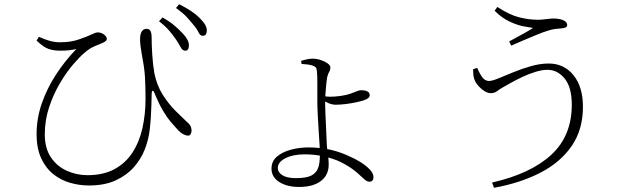

<svg xmlns="http://www.w3.org/2000/svg" viewBox="-20 -835 3040 913"><path d="M859 -594Q847 -595 838.5 -611.5Q830 -628 815 -650Q801 -670 783.5 -690.5Q766 -711 736 -734L753 -752Q788 -732 809.5 -713.5Q831 -695 847 -678Q865 -659 872.5 -643.5Q880 -628 878 -613Q877 -603 872 -598Q867 -593 859 -594ZM403 47Q358 47 314 34.5Q270 22 234 -6.5Q198 -35 176 -82Q154 -129 154 -198Q154 -271 178.5 -342.5Q203 -414 246 -480Q289 -546 343 -602Q326 -598 308 -596Q290 -594 266 -594Q235 -594 210.5 -602.5Q186 -611 154 -642L165 -660Q191 -648 215.5 -641Q240 -634 265 -634Q293 -634 314.5 -637.5Q336 -641 355 -647.5Q374 -654 392 -661Q418 -672 427.5 -676.5Q437 -681 445 -681Q457 -681 466.5 -676Q476 -671 482 -664Q488 -657 488 -651Q488 -645 483.5 -640.5Q479 -636 468 -631Q451 -624 428.5 -614.5Q406 -605 383 -585Q361 -567 329 -530Q297 -493 266 -441Q235 -389 214 -326.5Q193 -264 193 -196Q193 -130 222 -87Q251 -44 297.5 -23Q344 -2 396 -2Q472 -2 525 -31Q578 -60 610.5 -110.5Q643 -161 657.5 -226.5Q672 -292 672 -365Q672 -422 669.5 -465.5Q667 -509 658 -555Q656 -568 653 -584.5Q650 -601 648 -618Q646 -635 646 -648Q646 -674 654.5 -686Q663 -698 676 -698Q686 -698 691 -693.5Q696 -689 698.5 -680Q701 -671 701 -659Q701 -622 704 -575Q707 -528 714 -487Q726 -428 754.5 -383.5Q783 -339 814.5 -308Q846 -277 867 -257Q876 -250 883 -240.5Q890 -231 891 -214Q891 -206 887 -198Q883 -190 874 -190Q866 -190 854 -195.5Q842 -201 830 -213Q812 -232 792.5 -255Q773 -278 754.5 -309.5Q736 -341 718 -384Q711 -404 706 -403.5Q701 -403 701 -381Q701 -362 700 -337Q699 -312 697.5 -282.5Q696 -253 692 -219Q687 -173 669 -126Q651 -79 616.5 -40Q582 -1 529.5 23Q477 47 403 47ZM941 -665Q931 -666 923 -683Q915 -700 898 -719Q882 -739 865.5 -756.5Q849 -774 817 -797L832 -815Q867 -797 890 -781.5Q913 -766 929 -750Q948 -731 956.5 -715.5Q965 -700 963 -685Q962 -674 956.5 -669Q951 -664 941 -665Z M1403 54Q1345 54 1308 30.5Q1271 7 1271 -33Q1271 -68 1296.5 -90Q1322 -112 1362.5 -123Q1403 -134 1448 -134Q1475 -134 1500 -131Q1500 -136 1500 -141Q1498 -171 1495.5 -210.5Q1493 -250 1491 -287.5Q1489 -325 1489 -350V-437Q1489 -459 1488.5 -475Q1488 -491 1487 -496Q1486 -509 1482 -514Q1478 -519 1467 -523Q1455 -527 1441.5 -528.5Q1428 -530 1414 -531L1412 -546Q1426 -550 1439.5 -553Q1453 -556 1467 -556Q1486 -556 1505.5 -549.5Q1525 -543 1538 -533.5Q1551 -524 1551 -515Q1551 -502 1546 -494.5Q1541 -487 1536 -469Q1534 -459 1532.5 -444.5Q1531 -430 1529.5 -413Q1528 -396 1527 -379Q1527 -378 1527 -377Q1530 -376 1533 -376Q1543 -375 1550 -375Q1573 -375 1601 -379Q1629 -383 1648 -390Q1665 -396 1676.5 -401Q1688 -406 1696 -406Q1712 -406 1721 -403Q1730 -400 1734 -395Q1738 -390 1738 -382Q1738 -375 1731.5 -369Q1725 -363 1710 -358Q1698 -354 1675.5 -349Q1653 -344 1626 -340.5Q1599 -337 1575 -337Q1565 -337 1553 -340.5Q1541 -344 1531 -350Q1528 -351 1526 -352Q1526 -349 1526 -346Q1526 -329 1527.5 -293Q1529 -257 1531 -217Q1533 -177 1534 -147Q1535 -136 1536 -126Q1546 -124 1556 -122Q1604 -110 1645 -90Q1669 -80 1694.5 -64Q1720 -48 1738 -29.5Q1756 -11 1756 8Q1756 18 1751 23.5Q1746 29 1736 29Q1725 29 1711.5 16.5Q1698 4 1676.5 -15Q1655 -34 1618 -55Q1583 -75 1541 -86Q1543 -71 1543 -52Q1543 -28 1534 -8.5Q1525 11 1507 25Q1489 39 1463 46.5Q1437 54 1403 54ZM1501 -95Q1466 -101 1428 -101Q1373 -101 1337 -82.5Q1301 -64 1301 -36Q1301 -16 1322.5 -2Q1344 12 1387 12Q1436 12 1460 0Q1484 -12 1493 -37Q1501 -60 1501 -95Z M2320 33Q2504 -9 2601.5 -99Q2699 -189 2699 -337Q2699 -420 2665 -461.5Q2631 -503 2584 -503Q2558 -503 2527 -493.5Q2496 -484 2466 -470Q2436 -456 2411 -442Q2386 -428 2372 -420Q2356 -411 2343.5 -401.5Q2331 -392 2314 -392Q2300 -392 2285 -401Q2270 -410 2258 -423Q2246 -436 2240 -447Q2233 -462 2231.5 -474Q2230 -486 2230 -506L2249 -512Q2259 -490 2267.5 -476Q2276 -462 2285.5 -456Q2295 -450 2306 -450Q2320 -450 2350.5 -462.5Q2381 -475 2421 -491.5Q2461 -508 2505 -520.5Q2549 -533 2589 -533Q2662 -533 2707 -477.5Q2752 -422 2752 -327Q2752 -219 2699 -141.5Q2646 -64 2551 -14.5Q2456 35 2329 58ZM2401 -638Q2423 -650 2443.5 -661Q2464 -672 2482.5 -682.5Q2501 -693 2515 -702Q2501 -704 2471 -709.5Q2441 -715 2404 -732Q2367 -749 2332 -784L2345 -802Q2401 -765 2447.5 -753Q2494 -741 2539 -741Q2554 -741 2577 -744Q2600 -747 2612 -747Q2628 -747 2642.5 -744Q2657 -741 2667 -734Q2677 -727 2677 -716Q2677 -708 2669.5 -704.5Q2662 -701 2649 -700Q2639 -699 2622.5 -697.5Q2606 -696 2585 -689Q2562 -682 2530.5 -669Q2499 -656 2467.5 -642.5Q2436 -629 2411 -618Z"/></svg>

Font: Noto Serif HK ExtraLight ExtraLight
Style: Regular
Weight: 250
Version: Version 2.003-H1;hotconv 1.1.1;makeotfexe 2.6.0